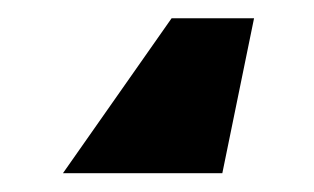

<svg xmlns="http://www.w3.org/2000/svg" viewBox="-20 36 338 207"><path d="M253.9 55.7 219.7 222.7H47.9L165 55.7Z"/></svg>

Font: Inter Display Black
Style: Regular
Weight: 900
Designer: Rasmus Andersson
Foundry: rsms
Version: Version 4.000;git-a52131595